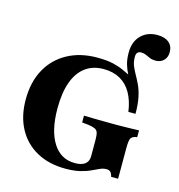

<svg xmlns="http://www.w3.org/2000/svg" viewBox="-114 -874 918 986"><g transform="rotate(15 344.5 -381.5)"><path d="M321.8 11.3Q233.9 11.3 169 -24.6Q104 -60.5 69 -125.8Q33.9 -191.1 33.9 -279.8Q33.9 -371.8 70.6 -439.5Q107.3 -507.3 175.4 -544.8Q243.5 -582.3 334.7 -582.3Q386.3 -582.3 419.8 -574.2Q453.2 -566.1 475.8 -555.2Q498.4 -544.4 516.1 -536.3Q533.9 -528.2 554 -528.2Q573.4 -491.1 583.9 -447.6Q594.4 -404 597.6 -354H559.7Q551.6 -412.1 528.6 -452.4Q505.6 -492.7 468.5 -513.3Q431.5 -533.9 380.6 -533.9Q324.2 -533.9 284.3 -504.4Q244.4 -475 223.8 -418.1Q203.2 -361.3 203.2 -278.2Q203.2 -160.5 244.8 -94.8Q286.3 -29 361.3 -29Q386.3 -29 402 -35.5Q417.7 -41.9 425.8 -54.4Q433.9 -66.9 433.9 -84.7V-171Q433.9 -196.8 429.8 -209.7Q425.8 -222.6 413.3 -228.2Q400.8 -233.9 376.6 -237.1L344.4 -240.3V-276.6Q363.7 -275.8 391.1 -275.4Q418.5 -275 448.4 -274.6Q478.2 -274.2 504 -274.2H516.1H526.6Q548.4 -274.2 579.8 -275Q611.3 -275.8 637.1 -276.6V-240.3L630.6 -239.5Q609.7 -235.5 603.6 -222.6Q597.6 -209.7 597.6 -171V-8.9H560.5Q556.5 -26.6 548.8 -33.9Q541.1 -41.1 527.4 -41.1Q511.3 -41.1 494 -33.5Q476.6 -25.8 453.6 -14.9Q430.6 -4 398.8 3.6Q366.9 11.3 321.8 11.3ZM561.3 -354Q561.3 -400.8 553.6 -433.5Q546 -466.1 533.9 -491.1Q521.8 -516.1 509.7 -538.7Q497.6 -561.3 489.9 -587.5Q482.3 -613.7 482.3 -649.2Q482.3 -706.5 515.3 -740.3Q548.4 -774.2 602.4 -774.2Q641.9 -774.2 663.7 -756Q685.5 -737.9 685.5 -704.8Q685.5 -677.4 669 -660.9Q652.4 -644.4 625 -644.4Q608.1 -644.4 594.8 -650Q581.5 -655.6 570.2 -660.9Q558.9 -666.1 545.2 -666.1Q518.5 -666.1 518.5 -636.3Q518.5 -609.7 526.6 -589.5Q534.7 -569.4 546.4 -548.8Q558.1 -528.2 570.2 -502.8Q582.3 -477.4 589.9 -441.5Q597.6 -405.6 597.6 -354Z"/></g></svg>

Font: Playfair 9pt Black
Style: Regular
Weight: 900
Designer: Claus Eggers Sørensen
Foundry: Claus Eggers Sørensen
Version: Version 2.203